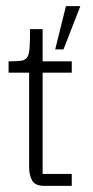

<svg xmlns="http://www.w3.org/2000/svg" viewBox="-20 -606 302 626"><path d="M125 0Q94 0 84.5 -18Q75 -36 75 -61V-377H119V-39H214V0ZM8 -369V-406Q35 -406 49 -408Q63 -410 69 -419.5Q75 -429 76.5 -450.5Q78 -472 78 -511H119V-406H214V-369ZM160 -445 195 -586H242L187 -445Z"/></svg>

Font: Darker Grotesque
Style: Regular
Weight: 400
Designer: Gabriel Lam
Foundry: TypeRant
Version: Version 1.000;gftools[0.9.28]